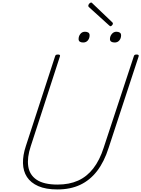

<svg xmlns="http://www.w3.org/2000/svg" viewBox="-20 -1461 1104 1500"><path d="M429 19Q338 19 279 -7Q220 -33 190.5 -78.5Q161 -124 159.5 -186Q158 -248 182 -320L410 -1020Q412 -1028 416.5 -1031.5Q421 -1035 433 -1035Q443 -1035 447 -1031.5Q451 -1028 448 -1020L220 -318Q191 -231 200.5 -163Q210 -95 266 -57Q322 -19 430 -19Q521 -19 590 -50Q659 -81 709 -145.5Q759 -210 790 -307L1025 -1020Q1027 -1028 1031.5 -1031.5Q1036 -1035 1048 -1035Q1068 -1035 1063 -1020L829 -307Q794 -197 738.5 -125Q683 -53 606.5 -17Q530 19 429 19ZM630 -1129Q613 -1129 603.5 -1135.5Q594 -1142 594 -1156Q594 -1178 607.5 -1195.5Q621 -1213 644 -1213Q660 -1213 670 -1206.5Q680 -1200 680 -1185Q680 -1162 666.5 -1145.5Q653 -1129 630 -1129ZM876 -1129Q859 -1129 849 -1135.5Q839 -1142 839 -1156Q839 -1178 853.5 -1195.5Q868 -1213 889 -1213Q905 -1213 915.5 -1206.5Q926 -1200 926 -1185Q926 -1162 912.5 -1145.5Q899 -1129 876 -1129ZM843 -1256Q840 -1256 838.5 -1258Q837 -1260 832 -1263L673 -1407Q671 -1410 670.5 -1412Q670 -1414 670 -1417Q670 -1421 673 -1426.5Q676 -1432 681.5 -1436.5Q687 -1441 692 -1441Q696 -1441 698 -1439Q700 -1437 704 -1433L859 -1285Q861 -1283 861.5 -1280Q862 -1277 862 -1275Q862 -1271 855.5 -1263.5Q849 -1256 843 -1256Z"/></svg>

Font: Playwrite CO Thin
Style: Regular
Weight: 250
Version: Version 1.002